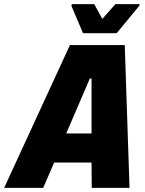

<svg xmlns="http://www.w3.org/2000/svg" viewBox="-70 -905 699 925"><path d="M-50 0 267 -688H531L554 0H372L371 -122H191L138 0ZM249 -262H371V-527H363ZM330 -745 274 -877 276 -885H384L423 -814L486 -885H603L601 -877L492 -745Z"/></svg>

Font: Saira Semi Condensed ExtraBold
Style: Italic
Weight: 800
Width: 4
Italic angle: -12°
Designer: Hector Gatti with collaboration of the Omnibus-Type team
Foundry: Omnibus-Type
Version: Version 1.001; ttfautohint (v1.8)